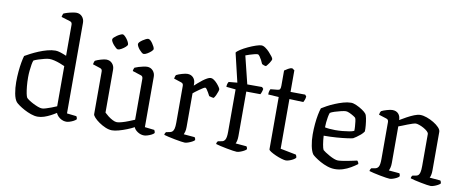

<svg xmlns="http://www.w3.org/2000/svg" viewBox="-68 -1102 3416 1408"><g transform="rotate(10 1640.0 -398.0)"><path d="M256 0Q232 0 205 -9.5Q178 -19 154 -32Q130 -45 112.5 -57.5Q95 -70 88 -78Q72 -98 64.5 -138.5Q57 -179 57 -223Q57 -264 60.5 -302Q64 -340 69.5 -370.5Q75 -401 81 -421Q96 -430 122 -443.5Q148 -457 179 -470Q210 -483 242 -491.5Q274 -500 302 -500Q317 -500 339 -493Q361 -486 384 -476V-707Q384 -714 381 -721Q378 -728 367 -731L302 -751Q303 -759 305.5 -766Q308 -773 310 -777Q320 -782 338 -787.5Q356 -793 375 -796.5Q394 -800 404 -800Q430 -800 447 -781.5Q464 -763 464 -736V-61L535 -53Q537 -51 539.5 -44.5Q542 -38 542 -31Q535 -23 521.5 -16Q508 -9 493.5 -4.5Q479 0 468 0Q451 0 435 -7.5Q419 -15 407.5 -27Q396 -39 391 -52Q373 -40 350 -28Q327 -16 303 -8Q279 0 256 0ZM277 -65Q287 -65 305 -70.5Q323 -76 344.5 -84Q366 -92 384 -100V-399Q369 -406 348 -414Q327 -422 306 -427Q285 -432 269 -432Q256 -432 233 -426.5Q210 -421 187.5 -413.5Q165 -406 154 -400Q149 -389 145.5 -368Q142 -347 139.5 -322Q137 -297 137 -273Q137 -238 140 -206.5Q143 -175 147.5 -153Q152 -131 157 -123Q162 -117 176 -107.5Q190 -98 208.5 -88.5Q227 -79 245.5 -72Q264 -65 277 -65Z M810 4Q787 4 761 -7Q735 -18 712 -34Q689 -50 675 -65.5Q661 -81 661 -90V-407Q661 -416 657.5 -422Q654 -428 644 -431L589 -449Q591 -460 593.5 -467Q596 -474 599 -477Q614 -485 640 -492.5Q666 -500 680 -500Q707 -500 724 -481.5Q741 -463 741 -436V-116Q751 -106 767.5 -93Q784 -80 802.5 -70.5Q821 -61 835 -61Q848 -61 871.5 -67.5Q895 -74 920 -84Q945 -94 964 -102V-407Q964 -416 960 -422.5Q956 -429 947 -431L885 -451Q886 -461 888.5 -467.5Q891 -474 893 -477Q904 -482 921.5 -487.5Q939 -493 956.5 -496.5Q974 -500 984 -500Q1010 -500 1027 -481.5Q1044 -463 1044 -436V-61L1115 -53Q1117 -50 1119.5 -44Q1122 -38 1122 -31Q1116 -23 1102 -16Q1088 -9 1073 -4.5Q1058 0 1048 0Q1023 0 1000.5 -14.5Q978 -29 971 -48Q949 -36 919 -24Q889 -12 859.5 -4Q830 4 810 4ZM941 -588Q935 -588 926 -595.5Q917 -603 908 -613.5Q899 -624 893.5 -635Q888 -646 888 -652Q888 -660 896 -668Q904 -676 915.5 -684Q927 -692 938.5 -697.5Q950 -703 956 -703Q964 -703 972.5 -695.5Q981 -688 989 -676.5Q997 -665 1002.5 -654Q1008 -643 1008 -636Q1008 -629 995.5 -617.5Q983 -606 967.5 -597Q952 -588 941 -588ZM750 -588Q744 -588 735 -595.5Q726 -603 717 -613.5Q708 -624 702 -634.5Q696 -645 696 -652Q696 -660 704.5 -668Q713 -676 724.5 -684Q736 -692 748 -697.5Q760 -703 766 -703Q772 -703 780.5 -695.5Q789 -688 797.5 -677Q806 -666 811.5 -654.5Q817 -643 817 -636Q817 -629 804.5 -617.5Q792 -606 776 -597Q760 -588 750 -588Z M1351 0Q1344 0 1323 -3Q1302 -6 1276.5 -11Q1251 -16 1228.5 -21Q1206 -26 1194 -30Q1194 -37 1197 -43Q1200 -49 1203 -52L1230 -57Q1241 -59 1249 -66Q1257 -73 1261 -89Q1265 -105 1265 -132V-407Q1265 -416 1261.5 -422Q1258 -428 1248 -431L1193 -449Q1195 -460 1197.5 -467Q1200 -474 1203 -477Q1218 -485 1244 -492.5Q1270 -500 1284 -500Q1311 -500 1327.5 -482.5Q1344 -465 1344 -437V-423Q1353 -431 1368 -444.5Q1383 -458 1399.5 -470.5Q1416 -483 1431.5 -491.5Q1447 -500 1458 -500Q1469 -500 1482 -491Q1495 -482 1506.5 -469Q1518 -456 1525.5 -444.5Q1533 -433 1533 -428Q1533 -423 1529 -410.5Q1525 -398 1518.5 -384Q1512 -370 1504 -360Q1494 -360 1484 -363Q1474 -366 1469 -367Q1463 -379 1455.5 -392Q1448 -405 1441.5 -414Q1435 -423 1430 -423Q1425 -423 1413 -415.5Q1401 -408 1387 -398Q1373 -388 1361 -379Q1349 -370 1345 -366V-115Q1345 -94 1341 -79.5Q1337 -65 1334 -59L1416 -52Q1418 -50 1420.5 -44.5Q1423 -39 1423 -31Q1417 -24 1403.5 -17Q1390 -10 1375.5 -5Q1361 0 1351 0Z M1738 0Q1730 0 1709 -3Q1688 -6 1662.5 -11Q1637 -16 1614.5 -21Q1592 -26 1580 -30Q1580 -38 1583.5 -44Q1587 -50 1589 -52L1616 -57Q1633 -59 1642 -75Q1651 -91 1651 -132V-449L1581 -456Q1581 -470 1584.5 -480Q1588 -490 1591 -494L1655 -500L1604 -715Q1610 -725 1632.5 -739.5Q1655 -754 1685 -768Q1715 -782 1742 -791Q1769 -800 1782 -800Q1796 -800 1812 -789Q1828 -778 1842.5 -762.5Q1857 -747 1867 -733.5Q1877 -720 1877 -714Q1877 -709 1873 -701.5Q1869 -694 1864 -685.5Q1859 -677 1852.5 -669.5Q1846 -662 1841 -656Q1833 -656 1823.5 -659.5Q1814 -663 1810 -666Q1805 -679 1797 -694Q1789 -709 1781 -720Q1773 -731 1766 -731Q1757 -731 1741 -727Q1725 -723 1708 -717.5Q1691 -712 1678 -707L1729 -500H1839L1850 -488Q1849 -478 1844.5 -465Q1840 -452 1836 -446L1731 -447V-115Q1731 -95 1727.5 -80Q1724 -65 1720 -59L1802 -52Q1804 -50 1806.5 -44Q1809 -38 1809 -31Q1803 -24 1790 -17Q1777 -10 1762.5 -5Q1748 0 1738 0Z M2104 0Q2093 0 2071 -6.5Q2049 -13 2026.5 -23Q2004 -33 1988 -43Q1972 -53 1972 -60V-449L1893 -454Q1893 -471 1896.5 -481.5Q1900 -492 1903 -495L1955 -500Q1968 -501 1972.5 -508.5Q1977 -516 1977 -534V-647Q1988 -655 2003.5 -664Q2019 -673 2033 -674L2051 -662V-501L2160 -500L2170 -488Q2169 -474 2164.5 -462Q2160 -450 2156 -444L2052 -448V-78L2169 -55Q2171 -52 2173.5 -46.5Q2176 -41 2176 -32Q2169 -24 2155.5 -16.5Q2142 -9 2127.5 -4.5Q2113 0 2104 0Z M2468 0Q2441 0 2412.5 -9.5Q2384 -19 2359 -33Q2334 -47 2317 -59.5Q2300 -72 2295 -78Q2281 -98 2273 -138Q2265 -178 2265 -222Q2265 -263 2268.5 -301Q2272 -339 2278 -370Q2284 -401 2291 -421Q2305 -430 2329.5 -443.5Q2354 -457 2384 -469.5Q2414 -482 2445 -491Q2476 -500 2503 -500Q2519 -500 2543 -489.5Q2567 -479 2588.5 -464.5Q2610 -450 2618 -439Q2625 -430 2629.5 -406.5Q2634 -383 2636.5 -356Q2639 -329 2638 -310Q2629 -296 2614.5 -283.5Q2600 -271 2585.5 -261Q2571 -251 2562 -246Q2552 -243 2520 -238.5Q2488 -234 2442.5 -230.5Q2397 -227 2346 -227Q2348 -192 2353 -162.5Q2358 -133 2364 -123Q2369 -118 2383.5 -108.5Q2398 -99 2416 -89Q2434 -79 2451 -72.5Q2468 -66 2480 -66Q2492 -66 2512 -69Q2532 -72 2553.5 -76Q2575 -80 2593 -84Q2611 -88 2620 -90Q2624 -87 2628 -80Q2632 -73 2632 -66Q2611 -50 2584.5 -34.5Q2558 -19 2528.5 -9.5Q2499 0 2468 0ZM2422 -282Q2448 -282 2475.5 -284.5Q2503 -287 2526 -291Q2549 -295 2561 -301Q2562 -314 2560.5 -333.5Q2559 -353 2557 -370Q2555 -387 2551 -395Q2549 -399 2534.5 -408Q2520 -417 2503.5 -424.5Q2487 -432 2476 -432Q2465 -432 2441 -426.5Q2417 -421 2394 -413.5Q2371 -406 2361 -399Q2356 -386 2352.5 -366.5Q2349 -347 2347 -326.5Q2345 -306 2345 -289Q2357 -286 2378.5 -284Q2400 -282 2422 -282Z M2877 0Q2870 0 2849.5 -3Q2829 -6 2803.5 -11Q2778 -16 2756 -21Q2734 -26 2722 -30Q2722 -37 2725.5 -43.5Q2729 -50 2731 -52L2758 -57Q2774 -59 2783.5 -73.5Q2793 -88 2793 -132V-407Q2793 -415 2789.5 -421.5Q2786 -428 2776 -431L2719 -449Q2721 -461 2723 -466.5Q2725 -472 2729 -477Q2744 -485 2770 -492.5Q2796 -500 2810 -500Q2839 -500 2855 -482.5Q2871 -465 2871 -436Q2894 -450 2920.5 -464.5Q2947 -479 2973 -489.5Q2999 -500 3018 -500Q3040 -500 3067 -490.5Q3094 -481 3119 -466Q3144 -451 3160 -434Q3176 -417 3176 -402V-115Q3176 -94 3172.5 -79.5Q3169 -65 3165 -59L3246 -52Q3249 -48 3251 -42.5Q3253 -37 3253 -31Q3247 -24 3234 -17Q3221 -10 3206.5 -5Q3192 0 3182 0Q3174 0 3153.5 -3Q3133 -6 3108.5 -11Q3084 -16 3062 -21Q3040 -26 3029 -30Q3029 -38 3032 -43.5Q3035 -49 3038 -52L3063 -56Q3074 -58 3081 -64.5Q3088 -71 3092 -87Q3096 -103 3096 -132V-371Q3096 -381 3084.5 -391.5Q3073 -402 3056 -411.5Q3039 -421 3022.5 -426.5Q3006 -432 2997 -432Q2990 -432 2973.5 -427Q2957 -422 2937 -414Q2917 -406 2899.5 -399Q2882 -392 2873 -389V-116Q2873 -96 2869 -81Q2865 -66 2861 -59L2941 -52Q2943 -48 2945 -42.5Q2947 -37 2947 -31Q2942 -23 2928.5 -16Q2915 -9 2901 -4.5Q2887 0 2877 0Z"/></g></svg>

Font: Texturina Medium 12pt Light
Style: Regular
Weight: 300
Version: Version 1.002